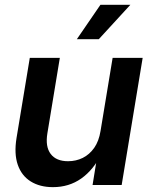

<svg xmlns="http://www.w3.org/2000/svg" viewBox="-20 -770 630 799"><path d="M200.2 8.8Q146 8.8 107.9 -14.9Q69.8 -38.6 54 -84.2Q38.1 -129.9 48.8 -195.8L104 -529.3H229L177.2 -215.3Q168 -159.7 190.9 -129.4Q213.9 -99.1 263.2 -99.1Q296.4 -99.1 324.5 -113Q352.5 -127 372.1 -154.8Q391.6 -182.6 398.4 -225.1L448.7 -529.3H573.7L486.3 0H365.2L386.7 -132.8H404.3Q369.1 -63 318.1 -27.1Q267.1 8.8 200.2 8.8ZM299.8 -606.9 397.9 -750H522.5L391.1 -606.9Z"/></svg>

Font: Inter 24pt SemiBold
Style: Italic
Weight: 600
Italic angle: -9.3988°
Designer: Rasmus Andersson
Foundry: rsms
Version: Version 4.001;git-66647c0bb